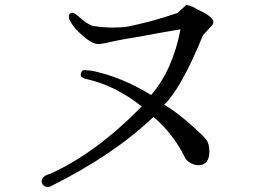

<svg xmlns="http://www.w3.org/2000/svg" viewBox="-20 -744 1040 752"><path d="M167 -12Q174 -12 178 -14Q425 -137 581 -286Q656 -223 703 -130Q710 -114 726 -106Q741 -97 757 -97Q800 -97 800 -151Q800 -182 787 -198Q774 -214 744 -241Q675 -304 623 -334Q689 -396 775 -606L805 -639Q814 -646 816 -657Q816 -679 751 -708L741 -714Q724 -724 709 -724L675 -693Q571 -658 481 -640Q460 -636 420 -636Q385 -636 341 -643Q316 -654 294 -674Q272 -694 265 -694Q250 -694 250 -680Q249 -675 251 -670Q262 -643 290 -617Q316 -592 334 -582Q351 -571 371 -571H372L373 -572Q384 -573 410 -579Q435 -585 475 -592Q515 -598 599 -614Q683 -629 687 -629Q656 -469 572 -372Q454 -444 339 -467Q319 -469 315 -469Q311 -469 307 -469Q302 -468 299 -462Q296 -456 296 -450Q296 -444 304 -440Q311 -435 316 -435Q431 -410 535 -327Q356 -144 176 -63Q143 -55 143 -31Q148 -12 167 -12Z"/></svg>

Font: Sawarabi Mincho
Style: Regular
Weight: 400
Version: Version 1.082; ttfautohint (v1.8.4.7-5d5b)